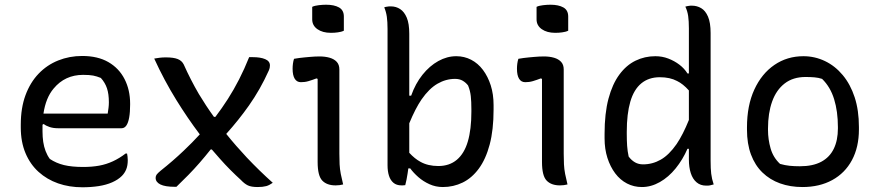

<svg xmlns="http://www.w3.org/2000/svg" viewBox="-20 -781 3720 813"><path d="M328 -544Q394 -544 439 -518Q484 -492 507.5 -446Q531 -400 531 -342V-338Q531 -306 527 -283.5Q523 -261 515 -249.5Q507 -238 495 -238H225Q206 -238 190.5 -243Q175 -248 165 -256L160 -253Q160 -245 160 -236V-225Q160 -201 163 -180.5Q166 -160 173 -141.5Q180 -123 191 -108Q218 -90 251 -82Q284 -74 332 -74Q369 -74 399.5 -79.5Q430 -85 458 -98Q486 -111 512 -131H518Q519 -125 520 -118.5Q521 -112 521 -103Q521 -80 514.5 -64Q508 -48 496 -36Q480 -20 455 -9Q430 2 398 7Q366 12 329 12Q273 12 226 -4.5Q179 -21 143.5 -53Q108 -85 88 -132.5Q68 -180 68 -241V-253Q68 -324 88 -378Q108 -432 143.5 -469Q179 -506 226.5 -525Q274 -544 328 -544ZM164 -300H436Q438 -312 439.5 -324Q441 -336 441 -348Q441 -383 433 -407Q425 -431 407 -451Q390 -458 374.5 -461Q359 -464 332 -464Q255 -464 207 -406Q174 -367 164 -300Z M633 -533Q644 -535 656 -536.5Q668 -538 682 -538Q715 -538 732.5 -531Q750 -524 758 -508Q787 -443 822 -383Q852 -333 886 -286H892Q920 -323 945 -362Q970 -401 992.5 -445Q1015 -489 1035 -539H1050Q1083 -539 1103 -530.5Q1123 -522 1123 -504Q1123 -499 1122 -494Q1121 -489 1118 -482Q1082 -402 1034 -334Q991 -273 938 -214Q979 -163 1025 -114Q1078 -58 1135 -7Q1129 -3 1122 1Q1115 5 1107.5 7Q1100 9 1091 10Q1082 11 1071 11Q1044 11 1029.5 4Q1015 -3 1000 -19Q979 -38 956 -61Q933 -84 911 -109Q894 -129 877 -148H872Q849 -119 825.5 -92Q802 -65 777.5 -40Q753 -15 727 10H720Q679 10 659 0Q639 -10 639 -28Q639 -36 643.5 -42Q648 -48 660 -58Q713 -100 758 -143Q794 -177 826 -212Q774 -281 727 -357Q675 -441 633 -533Z M1325 -95V-160V-447L1320 -449Q1312 -446 1303.5 -443Q1295 -440 1286.5 -437.5Q1278 -435 1270 -434Q1262 -433 1254 -433Q1237 -433 1228 -447.5Q1219 -462 1219 -490Q1219 -501 1220.5 -512Q1222 -523 1225 -532Q1236 -534 1247.5 -535.5Q1259 -537 1270 -538Q1281 -539 1292 -540Q1303 -541 1313 -541.5Q1323 -542 1333 -542Q1357 -542 1376 -536.5Q1395 -531 1406 -519Q1417 -507 1417 -487V-130Q1417 -106 1418 -85.5Q1419 -65 1423 -44.5Q1427 -24 1433 0Q1425 2 1417.5 3Q1410 4 1401 4Q1364 4 1344.5 -16.5Q1325 -37 1325 -95ZM1302 -752Q1308 -755 1315 -756.5Q1322 -758 1329.5 -759Q1337 -760 1345.5 -760.5Q1354 -761 1361 -761Q1395 -761 1415.5 -749.5Q1436 -738 1436 -711V-651Q1430 -648 1423.5 -646.5Q1417 -645 1410.5 -644Q1404 -643 1396.5 -642.5Q1389 -642 1381 -642Q1346 -642 1324 -657.5Q1302 -673 1302 -699Z M1696 3Q1694 3 1691 3.5Q1688 4 1685 4H1680Q1659 4 1646 -7Q1633 -18 1627 -37Q1621 -56 1621 -81V-658Q1621 -689 1618 -710Q1615 -731 1607 -750Q1610 -751 1614 -752L1621 -753Q1624 -754 1627.5 -754Q1631 -754 1635 -754Q1657 -754 1674.5 -742.5Q1692 -731 1702.5 -706Q1713 -681 1713 -638V-376H1721Q1739 -427 1769 -464.5Q1799 -502 1836 -522.5Q1873 -543 1912 -543Q1946 -543 1975 -528Q2004 -513 2025 -485Q2046 -457 2058 -419.5Q2070 -382 2070 -336V-317Q2070 -231 2053.5 -169Q2037 -107 2007.5 -67Q1978 -27 1939 -8Q1900 11 1855 11Q1825 11 1798.5 -1Q1772 -13 1751.5 -31Q1731 -49 1717 -68H1709Q1708 -57 1706 -47Q1704 -34 1701.5 -21Q1699 -8 1696 3ZM1713 -134Q1736 -109 1760 -96Q1792 -78 1836 -78Q1883 -78 1914.5 -104.5Q1946 -131 1961 -182Q1976 -233 1976 -308V-318Q1976 -351 1973.5 -374Q1971 -397 1962 -419Q1953 -431 1939.5 -439Q1926 -447 1907 -447Q1868 -447 1832.5 -426.5Q1797 -406 1765 -360Q1739 -322 1713 -259Z M2275 -95V-160V-447L2270 -449Q2262 -446 2253.5 -443Q2245 -440 2236.5 -437.5Q2228 -435 2220 -434Q2212 -433 2204 -433Q2187 -433 2178 -447.5Q2169 -462 2169 -490Q2169 -501 2170.5 -512Q2172 -523 2175 -532Q2186 -534 2197.5 -535.5Q2209 -537 2220 -538Q2231 -539 2242 -540Q2253 -541 2263 -541.5Q2273 -542 2283 -542Q2307 -542 2326 -536.5Q2345 -531 2356 -519Q2367 -507 2367 -487V-130Q2367 -106 2368 -85.5Q2369 -65 2373 -44.5Q2377 -24 2383 0Q2375 2 2367.5 3Q2360 4 2351 4Q2314 4 2294.5 -16.5Q2275 -37 2275 -95ZM2252 -752Q2258 -755 2265 -756.5Q2272 -758 2279.5 -759Q2287 -760 2295.5 -760.5Q2304 -761 2311 -761Q2345 -761 2365.5 -749.5Q2386 -738 2386 -711V-651Q2380 -648 2373.5 -646.5Q2367 -645 2360.5 -644Q2354 -643 2346.5 -642.5Q2339 -642 2331 -642Q2296 -642 2274 -657.5Q2252 -673 2252 -699Z M2755 -543Q2784 -543 2810 -533Q2836 -523 2857 -507Q2878 -491 2891 -470H2897V-661Q2897 -692 2894 -713Q2891 -734 2882 -753Q2886 -754 2890 -755L2896 -756Q2900 -757 2903.5 -757Q2907 -757 2910 -757Q2931 -757 2949 -746.5Q2967 -736 2978 -710.5Q2989 -685 2989 -641V-100Q2989 -67 2991.5 -45.5Q2994 -24 3002 0Q2998 1 2994 2Q2990 3 2986 4Q2982 5 2978 5Q2974 5 2970 5Q2946 5 2929.5 -9Q2913 -23 2905 -48Q2897 -73 2897 -105V-151H2891Q2871 -105 2841 -68Q2811 -31 2774 -10Q2737 11 2698 11Q2664 11 2635 -4Q2606 -19 2585 -47Q2564 -75 2552 -112.5Q2540 -150 2540 -195V-214Q2540 -301 2556.5 -363Q2573 -425 2602.5 -465Q2632 -505 2671 -524Q2710 -543 2755 -543ZM2897 -398Q2872 -426 2847 -438Q2817 -454 2774 -454Q2727 -454 2695.5 -428Q2664 -402 2649 -350.5Q2634 -299 2634 -223V-214Q2634 -186 2635.5 -163.5Q2637 -141 2642 -118Q2654 -102 2669 -93.5Q2684 -85 2703 -85Q2743 -85 2778 -105Q2813 -125 2845 -171Q2872 -211 2897 -273Z M3382 -543Q3430 -543 3473 -522.5Q3516 -502 3548.5 -463Q3581 -424 3599 -369Q3617 -314 3617 -243V-233Q3617 -158 3587.5 -103Q3558 -48 3504 -18.5Q3450 11 3378 11Q3326 11 3283 -4.5Q3240 -20 3208.5 -50.5Q3177 -81 3160 -126.5Q3143 -172 3143 -232V-242Q3143 -334 3174 -401.5Q3205 -469 3259 -506Q3313 -543 3382 -543ZM3391 -455Q3338 -455 3302.5 -427.5Q3267 -400 3249.5 -351Q3232 -302 3232 -237V-231Q3232 -191 3243 -152.5Q3254 -114 3283 -87Q3304 -81 3323.5 -79Q3343 -77 3367 -77Q3422 -77 3457.5 -96Q3493 -115 3510.5 -151Q3528 -187 3528 -237V-243Q3528 -309 3512 -361Q3496 -413 3461 -447Q3446 -452 3429 -453.5Q3412 -455 3391 -455Z"/></svg>

Font: Code D Ace
Style: Regular
Weight: 400
Version: Version 1.085; ttfautohint (v1.8.4.7-5d5b);Nerd Fonts 3.0.2